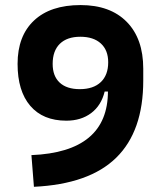

<svg xmlns="http://www.w3.org/2000/svg" viewBox="-20 -716 626 746"><path d="M237.8 -247.1Q147 -247.1 97.7 -304.7Q48.3 -362.3 48.3 -467.8Q48.3 -576.2 112.1 -636.2Q175.8 -696.3 293 -696.3Q408.2 -696.3 472.4 -631.1Q536.6 -565.9 536.6 -449.2L426.8 -360.4H386.7Q373.5 -306.2 334.2 -276.6Q294.9 -247.1 237.8 -247.1ZM111.8 9.8 102.1 -113.3Q399.4 -125.5 399.4 -361.3V-401.4L536.6 -449.2V-402.8Q536.6 -206.1 431.6 -103.3Q326.7 -0.5 111.8 9.8ZM290 -369.6Q342.8 -369.6 371.6 -397Q400.4 -424.3 400.4 -474.1Q400.4 -521 371.8 -547.1Q343.3 -573.2 292 -573.2Q240.7 -573.2 212.6 -545.9Q184.6 -518.6 184.6 -467.8Q184.6 -420.4 211.9 -395Q239.3 -369.6 290 -369.6Z"/></svg>

Font: Cascadia Mono
Style: Regular
Weight: 400
Monospace: yes
Designer: Aaron Bell
Foundry: Saja Typeworks
Version: Version 2404.023